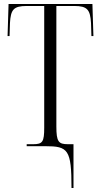

<svg xmlns="http://www.w3.org/2000/svg" viewBox="-20 -734 508 964"><path d="M339 210H349V-10H321C274 -10 263 -22 263 -99V-704H353C419 -704 433 -685 437 -618L439 -553H449L444 -714H23L18 -553H28L30 -618C34 -685 47 -704 114 -704H202V-93C202 -22 194 -10 147 -10H114V0H207C322 0 339 16 339 210Z"/></svg>

Font: Noto Serif Display ExtraCondensed Light
Style: Regular
Weight: 300
Width: 2
Designer: Monotype Design Team
Foundry: Monotype Imaging Inc.
Version: Version 2.009